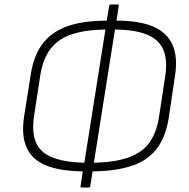

<svg xmlns="http://www.w3.org/2000/svg" viewBox="-20 -760 852 865"><path d="M349 85Q341 85 343 78L353 12Q251 11 188 -14.5Q125 -40 100 -95Q75 -150 89 -238L119 -427Q133 -514 174.5 -566.5Q216 -619 287 -643Q358 -667 461 -667L472 -734Q474 -740 479 -740H510Q517 -740 515 -734L505 -667Q606 -667 668.5 -641Q731 -615 756.5 -559.5Q782 -504 768 -416L740 -228Q726 -141 685 -88.5Q644 -36 572.5 -12.5Q501 11 397 12L387 78Q385 85 380 85ZM360 -27 455 -627Q366 -626 305 -606Q244 -586 209 -541.5Q174 -497 162 -424L134 -241Q122 -165 142 -118.5Q162 -72 216.5 -50.5Q271 -29 360 -27ZM403 -27Q538 -29 608 -74.5Q678 -120 696 -230L724 -414Q736 -490 715.5 -536.5Q695 -583 641.5 -604.5Q588 -626 498 -627Z"/></svg>

Font: Sofia Sans ExtraLight
Style: Italic
Weight: 250
Italic angle: -9°
Version: Version 4.100-B